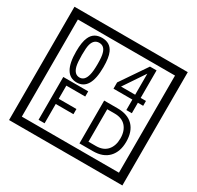

<svg xmlns="http://www.w3.org/2000/svg" viewBox="-212 -1206 1580 1541"><g transform="rotate(30 577.5 -435.0)"><path d="M1103 90H53V-960H1103ZM1028 15V-885H128V15ZM497 -656Q497 -442 371 -442Q244 -442 244 -656Q244 -744 265 -789Q294 -855 371 -855Q448 -855 477 -789Q497 -745 497 -656ZM444 -656Q444 -723 435 -752Q420 -809 371 -809Q322 -809 306 -752Q298 -723 298 -656Q298 -587 306 -553Q322 -488 371 -488Q419 -488 435 -554Q444 -587 444 -656ZM928 -547H879V-450H828V-547H653V-605L818 -847H879V-592H928ZM828 -592V-787L697 -592ZM488 -379H313V-257H477V-209H313V-30H257V-427H488ZM955 -229Q955 -136 904.5 -83Q854 -30 760 -30H636V-427H760Q855 -427 905 -375.5Q955 -324 955 -229ZM901 -229Q901 -298 865 -338.5Q829 -379 761 -379H692V-78H761Q829 -78 865 -119Q901 -160 901 -229Z"/></g></svg>

Font: Unicode BMP Fallback SIL
Style: Regular
Weight: 400
Foundry: NRSI, SIL International
Version: Version 5.1 Based on Unicode 5.1